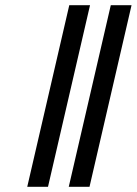

<svg xmlns="http://www.w3.org/2000/svg" viewBox="-20 -720 527 740"><path d="M487 -700H407L245 0H325ZM327 -700H247L85 0H165Z"/></svg>

Font: Pfennig
Style: BoldItalic
Weight: 700
Italic angle: -13°
Version: Version 20100423